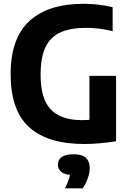

<svg xmlns="http://www.w3.org/2000/svg" viewBox="-20 -770 704 1038"><path d="M436 8.5Q238 8.5 137.8 -82.2Q37.5 -173 37.5 -369Q37.5 -564 139.5 -656.8Q241.5 -749.5 431 -749.5Q514.5 -749.5 589 -731V-601.5Q552 -610.5 517 -615Q482 -619.5 445.5 -619.5Q362 -619.5 307.5 -595.2Q253 -571 226.2 -515.5Q199.5 -460 199.5 -367Q199.5 -233.5 255.8 -177Q312 -120.5 422 -120.5Q442.5 -120.5 463.5 -122V-360H607.5V-6.5Q563 0.5 520 4.5Q477 8.5 436 8.5ZM331 248Q353 205.5 358.5 175.5Q324.5 172 308.8 157.2Q293 142.5 293 120Q293 94 313.5 79Q334 64 378.5 64Q423.5 64 444.2 83.2Q465 102.5 465 138Q465 164.5 454.2 195Q443.5 225.5 426.5 248Z"/></svg>

Font: Encode Sans SmCnd
Style: Bold
Weight: 700
Width: 4
Designer: Multiple Designers
Foundry: Impallari Type
Version: Version 3.002; ttfautohint (v1.8.3) -l 8 -r 50 -G 200 -x 14 